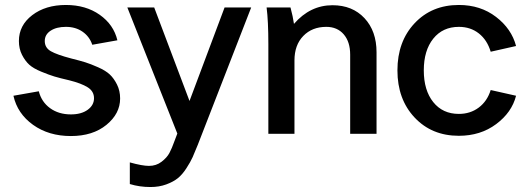

<svg xmlns="http://www.w3.org/2000/svg" viewBox="-20 -538 2123 772"><path d="M245 -518Q325 -518 381 -478.5Q437 -439 452 -376L351 -358Q340 -391 312 -410.5Q284 -430 245 -430Q207 -430 183.5 -414.5Q160 -399 160 -373Q160 -346 184.5 -332Q209 -318 266 -303Q302 -294 323 -287.5Q344 -281 374.5 -267.5Q405 -254 421.5 -238.5Q438 -223 450.5 -198Q463 -173 463 -142Q463 -81 408 -36Q353 9 265 9Q176 9 113 -36Q50 -81 34 -153L136 -171Q147 -128 181.5 -103Q216 -78 265 -78Q307 -78 332.5 -96.5Q358 -115 358 -143Q358 -171 332.5 -187Q307 -203 259 -215Q220 -224 198.5 -230.5Q177 -237 145.5 -250Q114 -263 97.5 -278Q81 -293 68.5 -317.5Q56 -342 56 -373Q56 -436 109.5 -477Q163 -518 245 -518Z M492 -508H600L742 -132L883 -508H990L775 45Q763 75 754.5 94Q746 113 729.5 138.5Q713 164 695 178.5Q677 193 648.5 203.5Q620 214 585 214Q541 214 502 202V115Q552 129 579 129Q608 129 629.5 112.5Q651 96 661 77.5Q671 59 682 28L693 -1Z M1148 -508Q1158 -471 1162 -442Q1227 -517 1317 -517Q1397 -517 1445.5 -465Q1494 -413 1494 -328V0H1388V-318Q1388 -370 1362 -400Q1336 -430 1292 -430Q1235 -430 1199.5 -393.5Q1164 -357 1164 -295V0H1059V-360Q1059 -453 1052 -508Z M1825 -518Q1912 -518 1974.5 -470Q2037 -422 2055 -353L1953 -330Q1939 -377 1905.5 -403.5Q1872 -430 1825 -430Q1760 -430 1722 -382.5Q1684 -335 1684 -255Q1684 -175 1722 -127.5Q1760 -80 1825 -80Q1871 -80 1905 -105.5Q1939 -131 1953 -176L2055 -153Q2038 -86 1975 -39Q1912 8 1825 8Q1716 8 1647 -65.5Q1578 -139 1578 -255Q1578 -371 1647 -444.5Q1716 -518 1825 -518Z"/></svg>

Font: LT Superior Semi-bold
Style: Regular
Weight: 600
Designer: Daniel Lyons
Foundry: LyonsType
Version: Version 1.0